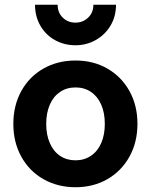

<svg xmlns="http://www.w3.org/2000/svg" viewBox="-20 -770 633 806"><path d="M36 -249.6Q36 -327.1 69.4 -387.7Q102.8 -448.4 162.4 -482.2Q222 -516 297 -516Q372 -516 431 -482Q490 -448 523.5 -387.7Q557 -327.3 557 -250.2Q557 -173 523.5 -112.5Q490 -52 431 -18Q372 16 297 16Q222 16 162.4 -17.9Q102.8 -51.7 69.4 -112.4Q36 -173 36 -249.6ZM420 -249.8Q420 -296 405 -330.5Q390 -365 362 -384Q334.1 -403 297 -403Q260 -403 232 -384Q204 -365 189 -330.3Q174 -295.7 174 -250Q174 -204.3 189.1 -169.5Q204.2 -134.6 232.1 -115.8Q260 -97 296.8 -97Q333.6 -97 361.8 -116Q390 -135 405 -169.7Q420 -204.3 420 -249.8ZM127 -750H222Q222 -717 243.5 -696Q265 -675 296.5 -675Q328 -675 350 -696Q372 -717 372 -750H467Q467 -701 444 -662.5Q421 -624 382 -602Q342.9 -580 296.5 -580Q250.1 -580 211 -601.5Q172 -623 149.5 -662Q127 -701 127 -750Z"/></svg>

Font: Uncut Sans Variable
Style: Regular
Weight: 400
Designer: Kasper Nordkvist
Foundry: UNCUT.wtf
Version: Version 1.303;Glyphs 3.1.2 (3151)